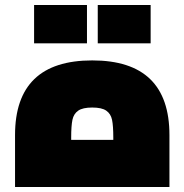

<svg xmlns="http://www.w3.org/2000/svg" viewBox="-20 -746 736 766"><path d="M656 -207V0H40V-207Q40 -505 348 -505Q656 -505 656 -207ZM264 -197V-188H432V-197Q432 -244 427 -268Q422 -292 404 -304.5Q386 -317 348 -317Q310 -317 292 -304.5Q274 -292 269 -268Q264 -244 264 -197ZM116 -726H327V-573H116ZM370 -726H581V-573H370Z"/></svg>

Font: Cairo Black
Style: Regular
Weight: 900
Designer: Mohamed Gaber, Accademia di Belle Arti di Urbino and others
Foundry: Kief Type Foundry, Accademia di Belle Arti di Urbino and others
Version: Version 3.011